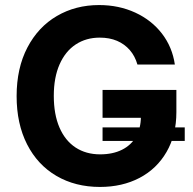

<svg xmlns="http://www.w3.org/2000/svg" viewBox="-20 -737 772 767"><path d="M718 -174H389.7V-228H718ZM378.6 -586.7Q324 -586.7 282.6 -559.5Q241.2 -532.3 218 -479.9Q194.9 -427.5 194.9 -354.1Q194.9 -280.1 217.5 -227.7Q240.1 -175.3 281.8 -147.8Q323.6 -120.4 380 -120.4Q430.6 -120.4 467.4 -138.8Q504.2 -157.2 523.5 -191.2Q542.8 -225.3 542.8 -270.6L573 -266.3H389.7V-377.7H684.6V-288.8Q684.6 -197.9 645.5 -130.3Q606.5 -62.6 537.5 -26.4Q468.4 9.8 379.5 9.8Q280.8 9.8 205.3 -34.4Q129.9 -78.5 88.1 -160.6Q46.4 -242.6 46.4 -353Q46.4 -465 89.5 -547.3Q132.6 -629.6 207.4 -673.2Q282.1 -716.8 375.8 -716.8Q455 -716.8 520.4 -686.6Q585.8 -656.4 627.2 -602.5Q668.5 -548.6 678.5 -479.1H529Q519.4 -512.9 498.5 -537Q477.6 -561 447.5 -573.9Q417.3 -586.7 378.6 -586.7Z"/></svg>

Font: Pretendard JP Variable
Style: Regular
Weight: 400
Designer: Base glyphs from Inter by Rasmus Andersson; Hangul glyphs from Noto Sans CJK(Source Han Sans) by Jang Soo-young and Kang
Foundry: Kil Hyung-jin
Version: Version 1.307;Glyphs 3.2 (3192)